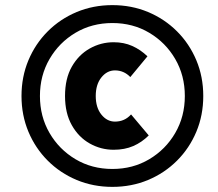

<svg xmlns="http://www.w3.org/2000/svg" viewBox="-20 -720 850 750"><path d="M419 10Q344 10 279.5 -17Q215 -44 166.5 -92.5Q118 -141 91 -205.5Q64 -270 64 -345Q64 -420 91 -484.5Q118 -549 166.5 -597.5Q215 -646 279.5 -673Q344 -700 419 -700Q494 -700 558.5 -673Q623 -646 671.5 -597.5Q720 -549 747 -484.5Q774 -420 774 -345Q774 -270 747 -205.5Q720 -141 671.5 -92.5Q623 -44 558.5 -17Q494 10 419 10ZM419 -60Q499 -60 563 -98Q627 -136 664.5 -200.5Q702 -265 702 -345Q702 -425 664.5 -489.5Q627 -554 563 -592Q499 -630 419 -630Q339 -630 275 -592Q211 -554 173.5 -489.5Q136 -425 136 -345Q136 -265 173.5 -200.5Q211 -136 275 -98Q339 -60 419 -60ZM234 -345Q234 -413 260.5 -459.5Q287 -506 330.5 -530.5Q374 -555 424 -555Q464 -555 496.5 -540.5Q529 -526 556 -500L489 -419Q464 -445 429 -445Q398 -445 376 -417.5Q354 -390 354 -345Q354 -300 376 -272.5Q398 -245 429 -245Q467 -245 492 -273L561 -191Q534 -164 500.5 -149.5Q467 -135 424 -135Q374 -135 330.5 -159.5Q287 -184 260.5 -231Q234 -278 234 -345Z"/></svg>

Font: Radio Canada Condensed
Style: Bold Italic
Weight: 700
Width: 3
Italic angle: -12°
Designer: Charles Daoud, Etienne Aubert Bonn, Alexandre Saumier Demers, Jacques Le Bailly
Foundry: Radio-Canada
Version: Version 2.104; ttfautohint (v1.8.4.7-5d5b);gftools[0.9.28.de